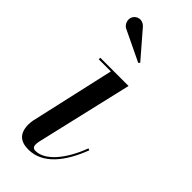

<svg xmlns="http://www.w3.org/2000/svg" viewBox="-226 -727 779 779"><g transform="rotate(45 163.0 -337.5)"><path d="M55 -618.5 189.5 -554 195 -560 97.5 -673C76.5 -693.5 51 -684 41.5 -667.5C32 -651 39 -628 55 -618.5ZM300 -163 292 -166C258.5 -76 203.5 -6.5 147 -6.5C134 -6.5 129 -14.5 129 -25.5C129 -30.5 129.5 -37.5 131 -43.5L228 -460H66V-451H135.5L53 -85C52 -79 51 -68 51 -63C51 -13 75 10 123 10C204.5 10 262 -63 300 -163Z"/></g></svg>

Font: Bodoni* 24pt
Style: Italic
Weight: 400
Italic angle: -13°
Version: Version 2.3